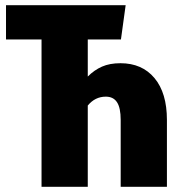

<svg xmlns="http://www.w3.org/2000/svg" viewBox="-20 -715 674 735"><path d="M619 -256V0H442V-256Q442 -302 428 -323.5Q414 -345 385 -345Q344 -345 316 -311V0H139V-564H3V-695H461L443 -564H316V-422Q341 -447 370.5 -460Q400 -473 441 -473Q524 -473 571.5 -416Q619 -359 619 -256Z"/></svg>

Font: Fira Sans Compressed ExtraBold
Style: Regular
Weight: 800
Width: 1
Designer: bBox Type GmbH & Carrois Corporate GbR & Edenspiekermann AG
Foundry: bBox Type GmbH & Carrois Corporate GbR & Edenspiekermann AG
Version: Version 4.301